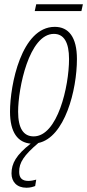

<svg xmlns="http://www.w3.org/2000/svg" viewBox="-20 -664 409 901"><path d="M143 -612H362L369 -644H150ZM104 217C122 217 134 213 145 209L150 179C139 182 126 185 113 185C84 185 70 171 70 143C69 99 93 64 160 7C284 -19 341 -241 341 -387C341 -490 302 -538 237 -538C80 -538 27 -264 27 -140C27 -42 64 5 124 10C56 63 34 103 34 150C34 189 59 217 104 217ZM138 -24C90 -24 65 -62 65 -140C65 -249 116 -505 233 -505C280 -505 304 -465 304 -387C304 -258 250 -24 138 -24Z"/></svg>

Font: Noto Sans ExtraCondensed ExtraLight
Style: Italic
Weight: 200
Width: 2
Italic angle: -12°
Designer: Monotype Design Team
Foundry: Monotype Imaging Inc.
Version: Version 2.013